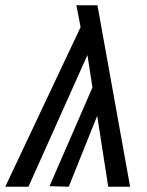

<svg xmlns="http://www.w3.org/2000/svg" viewBox="-49 -709 559 729"><path d="M362 0 320 -269 212 0 139 -2 302 -377 283 -500 59 0H-29L257 -606L241 -689H321L445 0Z"/></svg>

Font: Fira Sans Compressed
Style: Italic
Weight: 400
Width: 1
Italic angle: -8°
Designer: bBox Type GmbH & Carrois Corporate GbR & Edenspiekermann AG
Foundry: bBox Type GmbH & Carrois Corporate GbR & Edenspiekermann AG
Version: Version 4.301